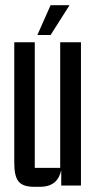

<svg xmlns="http://www.w3.org/2000/svg" viewBox="-20 -715 368 740"><path d="M124 -580H175L248 -695H175ZM292 -552H212V-68H114V-552H35V-90C35 -20 52 5 113 5H133C183 5 207 -19 216 -59V0H292Z"/></svg>

Font: Queering
Style: Regular
Weight: 400
Designer: Adam Naccarato
Foundry: adamnac
Version: Version 2.000;hotconv 1.0.109;makeotfexe 2.5.65596